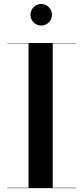

<svg xmlns="http://www.w3.org/2000/svg" viewBox="-20 -972 430 992"><path d="M137.5 -895.5C137.5 -865 162.5 -840 193 -840C223.5 -840 248.5 -865 248.5 -895.5C248.5 -926 223.5 -951.5 193 -951.5C162.5 -951.5 137.5 -926 137.5 -895.5ZM17.5 -2V0H372.5V-2H252.5V-748H372.5V-750H17.5V-748H127.5V-2Z"/></svg>

Font: Bodoni* 96pt Medium
Style: Regular
Weight: 500
Version: Version 2.3